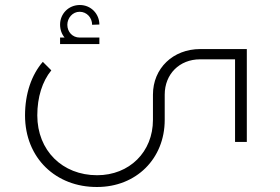

<svg xmlns="http://www.w3.org/2000/svg" viewBox="-20 -587 1119 767"><path d="M220 -411H377V-437H298C270 -437 249 -459 249 -488C249 -515 270 -540 298 -540C327 -540 348 -516 348 -488L377 -489C377 -531 344 -567 299 -567C253 -567 220 -531 220 -489C220 -468 227 -450 238 -437H220ZM780 -391C671 -391 591 -314 591 -209V-108C591 20 497 113 368 113C229 113 129 14 129 -126C129 -199 149 -262 185 -306L151 -340C106 -288 80 -213 80 -126C80 45 204 161 368 160C524 160 638 47 638 -108V-209C638 -291 697 -350 779 -350H919V-20H966V-391Z"/></svg>

Font: Sulaf Light
Style: Regular
Weight: 300
Designer: Bandar Raffah (Arabic) and Santiago Orozco (Latin)
Foundry: Caramella and Typemade
Version: Version 1.005;PS 001.005;hotconv 1.0.88;makeotf.lib2.5.64775